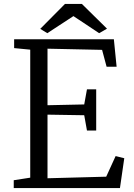

<svg xmlns="http://www.w3.org/2000/svg" viewBox="-20 -958 685 978"><path d="M311 -938H397L525 -812L485 -789L354 -876L221 -789L185 -811ZM134 -53V-705L52 -713V-758H560L574 -618H523L500 -704L222 -710V-422L409 -426L423 -503H470V-293H423L409 -371L222 -374V-50L521 -58L569 -163L613 -152L591 0H50V-40Z"/></svg>

Font: Martel
Style: Regular
Weight: 400
Designer: Dan Reynolds
Foundry: Dan Reynolds
Version: Version 1.001; ttfautohint (v1.1) -l 5 -r 5 -G 72 -x 0 -D la